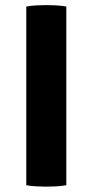

<svg xmlns="http://www.w3.org/2000/svg" viewBox="-20 -708 354 734"><path d="M80.5 -683Q98.5 -686.5 120.5 -687.5Q142.5 -688.5 156.5 -688.5Q172.5 -688.5 193.5 -687.5Q214.5 -686.5 233.5 -683V0Q214.5 3.5 193.5 4.5Q172.5 5.5 156.5 5.5Q142.5 5.5 120.5 4.5Q98.5 3.5 80.5 0Z"/></svg>

Font: Signika Negative SC
Style: Bold
Weight: 700
Designer: Anna Giedryś
Foundry: Anna Giedryś
Version: Version 2.000; ttfautohint (v1.8.3) -l 8 -r 50 -G 200 -x 9 -